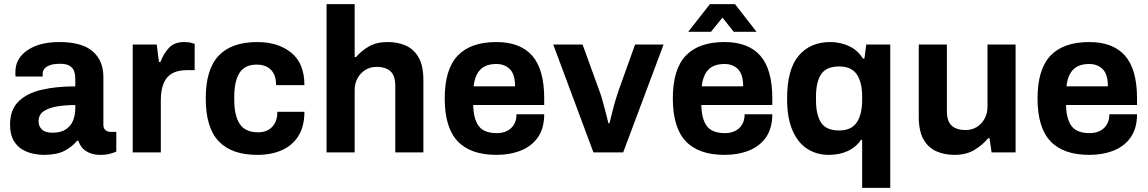

<svg xmlns="http://www.w3.org/2000/svg" viewBox="-20 -743 5598 936"><path d="M192 12Q171 12 143 6.5Q115 1 89 -14Q63 -29 46 -58.5Q29 -88 29 -136Q29 -207 69.5 -247.5Q110 -288 181.5 -305Q253 -322 347 -322V-359Q347 -379 341.5 -395.5Q336 -412 320 -422Q304 -432 273 -432Q240 -432 221.5 -424.5Q203 -417 195.5 -406.5Q188 -396 188 -385V-370H56Q55 -374 55 -379.5Q55 -385 55 -392Q55 -458 113.5 -498Q172 -538 269 -538Q379 -538 431.5 -493Q484 -448 484 -367V-135Q484 -116 495 -108Q506 -100 519 -100H547V-4Q536 1 516.5 6.5Q497 12 468 12Q428 12 400 -6Q372 -24 362 -57H356Q330 -26 293 -7Q256 12 192 12ZM235 -96Q276 -96 300.5 -112Q325 -128 336 -155Q347 -182 347 -215V-231Q301 -231 260 -224.5Q219 -218 193.5 -201Q168 -184 168 -151Q168 -128 184 -112Q200 -96 235 -96Z M627 0V-526H744L755 -441H762Q777 -481 803.5 -509.5Q830 -538 877 -538Q900 -538 914.5 -533.5Q929 -529 929 -529V-401H891Q846 -401 818 -384.5Q790 -368 777 -335Q764 -302 764 -254V0Z M1234 12Q1109 12 1046 -54.5Q983 -121 983 -263Q983 -405 1046 -471.5Q1109 -538 1234 -538Q1336 -538 1400 -486Q1464 -434 1464 -328H1326Q1326 -377 1301 -402.5Q1276 -428 1231 -428Q1173 -428 1147.5 -387.5Q1122 -347 1122 -271V-255Q1122 -179 1149 -138.5Q1176 -98 1238 -98Q1281 -98 1306.5 -124Q1332 -150 1332 -198H1464Q1464 -127 1435 -80.5Q1406 -34 1354.5 -11Q1303 12 1234 12Z M1572 0V-723H1709V-465H1716Q1740 -494 1777.5 -516Q1815 -538 1870 -538Q1921 -538 1960 -520Q1999 -502 2021.5 -461.5Q2044 -421 2044 -353V0H1907V-324Q1907 -375 1883 -396Q1859 -417 1816 -417Q1785 -417 1761 -402Q1737 -387 1723 -361.5Q1709 -336 1709 -304V0Z M2400 12Q2274 12 2211 -54.5Q2148 -121 2148 -263Q2148 -405 2211 -471.5Q2274 -538 2400 -538Q2516 -538 2574.5 -471.5Q2633 -405 2633 -263V-231H2287Q2288 -164 2313.5 -129Q2339 -94 2402 -94Q2430 -94 2451.5 -104.5Q2473 -115 2485.5 -135.5Q2498 -156 2498 -186H2633Q2633 -118 2602.5 -74Q2572 -30 2519 -9Q2466 12 2400 12ZM2289 -322H2491Q2491 -380 2466 -405.5Q2441 -431 2400 -431Q2348 -431 2321.5 -403.5Q2295 -376 2289 -322Z M2873 0 2677 -526H2820L2902 -300Q2908 -285 2915.5 -259Q2923 -233 2930 -206Q2937 -179 2941.5 -160.5Q2946 -142 2946 -142H2951Q2951 -142 2955.5 -159.5Q2960 -177 2966.5 -203.5Q2973 -230 2981 -256Q2989 -282 2995 -300L3076 -526H3215L3018 0Z M3512 12Q3386 12 3323 -54.5Q3260 -121 3260 -263Q3260 -405 3323 -471.5Q3386 -538 3512 -538Q3628 -538 3686.5 -471.5Q3745 -405 3745 -263V-231H3399Q3400 -164 3425.5 -129Q3451 -94 3514 -94Q3542 -94 3563.5 -104.5Q3585 -115 3597.5 -135.5Q3610 -156 3610 -186H3745Q3745 -118 3714.5 -74Q3684 -30 3631 -9Q3578 12 3512 12ZM3401 -322H3603Q3603 -380 3578 -405.5Q3553 -431 3512 -431Q3460 -431 3433.5 -403.5Q3407 -376 3401 -322ZM3335 -588 3441 -723H3563L3668 -588H3557L3502 -657L3446 -588Z M4183 173V-61H4177Q4154 -26 4113.5 -7Q4073 12 4020 12Q3962 12 3916 -17Q3870 -46 3843.5 -107Q3817 -168 3817 -262Q3817 -405 3873.5 -471.5Q3930 -538 4027 -538Q4077 -538 4119.5 -518Q4162 -498 4187 -457H4194L4203 -526H4320V173ZM4071 -107Q4130 -107 4156.5 -146Q4183 -185 4183 -256V-272Q4183 -343 4156.5 -381Q4130 -419 4071 -419Q4008 -419 3983 -381Q3958 -343 3958 -272V-254Q3958 -183 3983 -145Q4008 -107 4071 -107Z M4633 12Q4583 12 4543.5 -6Q4504 -24 4481.5 -64.5Q4459 -105 4459 -173V-526H4596V-202Q4596 -151 4620 -130Q4644 -109 4687 -109Q4718 -109 4742 -124Q4766 -139 4780 -164.5Q4794 -190 4794 -222V-526H4931V0H4814L4804 -69H4797Q4771 -37 4731 -12.5Q4691 12 4633 12Z M5290 12Q5164 12 5101 -54.5Q5038 -121 5038 -263Q5038 -405 5101 -471.5Q5164 -538 5290 -538Q5406 -538 5464.5 -471.5Q5523 -405 5523 -263V-231H5177Q5178 -164 5203.5 -129Q5229 -94 5292 -94Q5320 -94 5341.5 -104.5Q5363 -115 5375.5 -135.5Q5388 -156 5388 -186H5523Q5523 -118 5492.5 -74Q5462 -30 5409 -9Q5356 12 5290 12ZM5179 -322H5381Q5381 -380 5356 -405.5Q5331 -431 5290 -431Q5238 -431 5211.5 -403.5Q5185 -376 5179 -322Z"/></svg>

Font: Archivo VF Beta
Style: Regular
Weight: 400
Designer: Hector Gatti
Foundry: Omnibus-Type
Version: Version 1.002